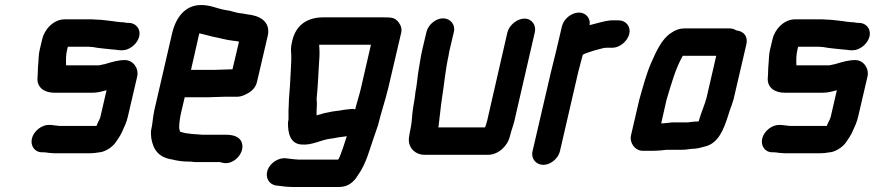

<svg xmlns="http://www.w3.org/2000/svg" viewBox="-20 -581 3481 764"><path d="M477 -342C451 -342 428 -335 404 -328C399 -326 394 -325 392 -325C386 -324 377 -321 372 -321H243V-322C242 -340 242 -362 247 -383L250 -395H335C340 -394 344 -394 348 -394C373 -389 403 -387 429 -384C439 -384 451 -381 460 -381H467C496 -381 527 -407 534 -436C541 -465 521 -490 492 -490H485C476 -492 466 -493 457 -493C454 -494 451 -494 447 -494C441 -495 435 -496 427 -497C404 -499 386 -503 362 -503C355 -504 349 -504 342 -504H237C194 -504 157 -465 148 -425L138 -383C133 -363 134 -342 132 -325C130 -308 131 -288 129 -270C127 -234 155 -212 196 -212H347C369 -212 385 -217 404 -222L380 -118C378 -109 373 -100 369 -92C368 -89 366 -85 364 -80H216C205 -81 192 -83 181 -84H174C145 -84 114 -59 107 -30C100 -1 118 25 147 25H154C163 25 174 28 184 28C192 29 199 29 206 29H332C351 29 365 27 383 24C405 19 430 2 442 -17C450 -29 460 -43 466 -57C475 -77 484 -95 489 -118L526 -277C533 -309 510 -342 477 -342Z M834 -303H740L773 -448C775 -448 777 -448 779 -447C794 -444 813 -438 827 -435C854 -430 879 -422 907 -419L923 -417L931 -415L905 -305H896C883 -305 849 -303 834 -303ZM871 -196H924C937 -196 952 -201 970 -212C988 -223 999 -238 1003 -257L1046 -441C1056 -495 1015 -519 963 -524L947 -527L931 -529C918 -531 908 -535 895 -538L872 -542C841 -548 817 -561 780 -561C717 -561 680 -512 665 -449L594 -142C588 -114 587 -86 581 -61C580 -52 581 -42 582 -31C590 16 612 46 667 54C686 59 707 62 731 62H739C746 63 753 64 760 64H855L863 66C908 80 957 27 942 -14C934 -36 911 -45 877 -45H785C776 -45 766 -47 756 -47C749 -47 734 -49 728 -50C720 -50 706 -54 700 -56C698 -56 696 -57 696 -59C696 -62 692 -69 693 -75C693 -94 697 -119 703 -143L715 -194H809C824 -194 857 -196 871 -196Z M1301 -137 1282 -133C1274 -132 1266 -130 1258 -127L1243 -123C1242 -122 1241 -122 1239 -122L1240 -124C1240 -130 1239 -137 1240 -145L1241 -167C1241 -175 1240 -182 1240 -189C1246 -246 1247 -299 1251 -354C1252 -373 1251 -388 1250 -403H1456L1416 -229C1410 -203 1402 -180 1395 -153C1395 -151 1395 -149 1393 -146C1385 -149 1374 -147 1365 -146L1348 -144C1342 -143 1336 -142 1331 -141L1315 -139C1310 -139 1306 -137 1301 -137ZM1143 -419C1137 -394 1137 -384 1139 -363C1140 -331 1136 -295 1135 -262C1134 -230 1129 -192 1129 -163L1128 -143V-122V-107L1126 -93C1125 -50 1136 -9 1179 -6C1222 -2 1255 -24 1294 -29L1308 -31L1324 -34C1334 -36 1350 -37 1360 -39C1357 -30 1331 54 1325 54H1167C1160 54 1133 51 1127 50L1118 49C1088 45 1055 68 1045 95C1034 127 1051 152 1077 157L1087 158C1098 160 1128 163 1141 163H1330C1365 163 1388 143 1403 118C1421 93 1431 71 1443 39C1456 -2 1470 -40 1484 -82C1496 -132 1513 -181 1525 -231L1576 -449C1580 -465 1576 -479 1567 -491C1552 -511 1540 -512 1505 -512H1267C1204 -512 1158 -483 1143 -419Z M1677 -454 1661 -386C1653 -353 1649 -318 1643 -285C1641 -267 1637 -232 1633 -214C1632 -204 1631 -194 1629 -183L1624 -153C1619 -124 1620 -99 1614 -71L1611 -56C1609 -46 1608 -37 1607 -30C1604 5 1630 35 1670 35H1922C1963 35 2000 0 2009 -39C2015 -64 2026 -90 2031 -118L2108 -452C2115 -481 2096 -507 2067 -507C2038 -507 2006 -481 1999 -452L1922 -116C1920 -106 1918 -97 1915 -89C1914 -84 1912 -79 1910 -74H1724L1725 -78C1730 -115 1733 -153 1739 -192C1748 -248 1752 -302 1765 -360C1766 -369 1768 -377 1770 -386L1786 -454C1793 -483 1772 -508 1743 -508C1714 -508 1684 -483 1677 -454Z M2484 -446C2491 -475 2471 -500 2442 -500H2412C2383 -498 2353 -487 2326 -481C2331 -507 2312 -531 2284 -531C2254 -531 2223 -506 2216 -476L2192 -374C2186 -350 2178 -319 2172 -293L2099 21C2092 50 2113 75 2142 75C2171 75 2201 50 2208 21L2281 -295C2286 -316 2295 -346 2299 -363C2305 -367 2310 -368 2320 -372C2335 -377 2349 -382 2363 -385C2372 -387 2383 -391 2392 -391H2417C2446 -391 2477 -417 2484 -446Z M2611 -90 2632 -183C2651 -246 2668 -309 2697 -359H2830L2791 -190C2788 -182 2787 -177 2786 -174C2784 -169 2782 -162 2779 -154L2771 -132L2764 -111C2763 -107 2762 -103 2760 -98C2755 -97 2748 -97 2742 -97L2724 -95C2720 -94 2717 -94 2714 -94H2655C2641 -93 2625 -90 2611 -90ZM2536 19H2582C2596 19 2619 17 2633 15H2689C2696 15 2703 15 2711 14L2727 12C2732 11 2736 11 2739 11C2752 11 2772 6 2785 2C2837 -10 2859 -63 2877 -120L2884 -142C2890 -159 2893 -165 2899 -186L2950 -405C2957 -437 2939 -457 2910 -460C2902 -465 2893 -468 2883 -468H2703C2685 -468 2667 -462 2649 -449C2613 -425 2592 -378 2572 -333C2552 -288 2539 -237 2524 -185L2491 -43C2484 -13 2506 18 2536 19Z M3383 -342C3357 -342 3334 -335 3310 -328C3305 -326 3300 -325 3298 -325C3292 -324 3283 -321 3278 -321H3149V-322C3148 -340 3148 -362 3153 -383L3156 -395H3241C3246 -394 3250 -394 3254 -394C3279 -389 3309 -387 3335 -384C3345 -384 3357 -381 3366 -381H3373C3402 -381 3433 -407 3440 -436C3447 -465 3427 -490 3398 -490H3391C3382 -492 3372 -493 3363 -493C3360 -494 3357 -494 3353 -494C3347 -495 3341 -496 3333 -497C3310 -499 3292 -503 3268 -503C3261 -504 3255 -504 3248 -504H3143C3100 -504 3063 -465 3054 -425L3044 -383C3039 -363 3040 -342 3038 -325C3036 -308 3037 -288 3035 -270C3033 -234 3061 -212 3102 -212H3253C3275 -212 3291 -217 3310 -222L3286 -118C3284 -109 3279 -100 3275 -92C3274 -89 3272 -85 3270 -80H3122C3111 -81 3098 -83 3087 -84H3080C3051 -84 3020 -59 3013 -30C3006 -1 3024 25 3053 25H3060C3069 25 3080 28 3090 28C3098 29 3105 29 3112 29H3238C3257 29 3271 27 3289 24C3311 19 3336 2 3348 -17C3356 -29 3366 -43 3372 -57C3381 -77 3390 -95 3395 -118L3432 -277C3439 -309 3416 -342 3383 -342Z"/></svg>

Font: Electronic
Style: ExHvIt
Weight: 900
Version: Version 1.011